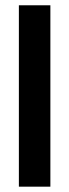

<svg xmlns="http://www.w3.org/2000/svg" viewBox="-20 -700 260 720"><path d="M50.8 0V-680.2H168.9V0Z"/></svg>

Font: TASA Orbiter Display SemiBold
Style: Regular
Weight: 600
Designer: Weizhong Zhang
Version: Version 1.000;Glyphs 3.1.2 (3151)